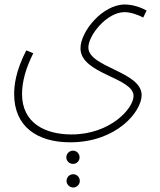

<svg xmlns="http://www.w3.org/2000/svg" viewBox="-20 -581 712 854"><path d="M43 -162C43 -17 147 52 292 52C499 52 610 -85 610 -158C610 -263 373 -281 373 -370C373 -424 455 -527 534 -527C562 -527 597 -514 617 -503L632 -534C613 -545 575 -561 535 -561C437 -561 338 -442 338 -366C338 -251 574 -237 574 -154C574 -99 471 17 298 17C183 17 78 -32 78 -163C78 -217 95 -279 128 -344L97 -357C49 -264 43 -200 43 -162ZM305 148C321 148 334 135 334 119C334 103 321 89 305 89C288 89 275 103 275 119C275 135 288 148 305 148ZM306 253C322 253 335 239 335 224C335 207 322 194 306 194C289 194 276 207 276 224C276 239 289 253 306 253Z"/></svg>

Font: Noto Sans Arabic UI Cn XLt
Style: Regular
Weight: 200
Width: 3
Designer: Monotype Design Team, Nadine Chahine and Nizar Qandah
Foundry: Monotype Imaging Inc.
Version: Version 2.010